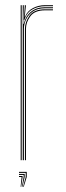

<svg xmlns="http://www.w3.org/2000/svg" viewBox="-20 -620 254 743"><path d="M68 0V-600H72V-590L70 -527.8H72Q78.5 -556.8 99.8 -574.4Q121 -592 154.2 -592Q162 -592 169.6 -592Q177.2 -592 185 -592V-588Q177.2 -588 169.6 -588Q162 -588 154.2 -588Q124.8 -588 106.8 -575.2Q88.8 -562.5 80.6 -544.1Q72.5 -525.8 72.5 -508.8V0ZM60 0V-600H64V0ZM76.5 0V-508.8Q76.5 -534.2 93.9 -559.1Q111.2 -584 154.2 -584Q162 -584 169.6 -584Q177.2 -584 185 -584V-580Q177.2 -580 169.6 -580Q162 -580 154.2 -580Q114.2 -580 97.4 -556.9Q80.5 -533.8 80.5 -508.8V0ZM72 -542.5 75.8 -594V-600H80V-595.2L75.8 -555.5H76.8Q86.2 -577.8 107.8 -588.9Q129.2 -600 154.2 -600Q162 -600 169.6 -600Q177.2 -600 185 -600V-596Q177.2 -596 169.6 -596Q162 -596 154.2 -596Q126.2 -596 104.6 -583.1Q83 -570.2 74 -542.5ZM69.2 103 79.5 65V49H53.5V45H83.5V65L71.8 103ZM59.8 103 63.5 65H53.5V61H67.5V65L62 103ZM64.5 103 71.5 65V57H53.5V53H75.5V65L66.8 103Z"/></svg>

Font: Big Shoulders Inline Display Thin Thin
Style: Regular
Weight: 250
Version: Version 2.002